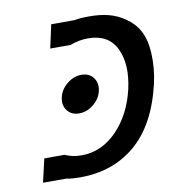

<svg xmlns="http://www.w3.org/2000/svg" viewBox="-67 -591 612 663"><g transform="rotate(-10 239.5 -259.0)"><path d="M155.5 -225Q141 -244 147 -271Q153 -298 176.5 -317Q200 -336 227 -336Q254 -336 268.5 -317Q283 -298 277 -271Q271 -244 247.5 -225Q224 -206 197 -206Q170 -206 155.5 -225ZM378 -259Q397 -344 370 -400Q343 -456 271 -456Q240 -456 208 -444H137L155 -526H237Q254 -530 288 -530Q326 -530 354 -523Q386 -515 412 -497Q443 -476 458 -448Q475 -417 478 -370Q481 -314 468 -259Q435 -121 355 -54Q276 12 163 12Q130 12 114 8H32L51 -74H122Q148 -62 180 -62Q251 -62 305 -118Q358 -173 378 -259Z"/></g></svg>

Font: Miedinger
Style: Italic
Weight: 400
Italic angle: -13°
Version: Version 001.000